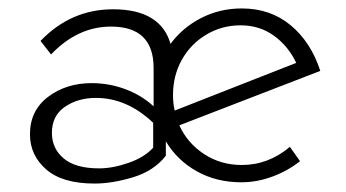

<svg xmlns="http://www.w3.org/2000/svg" viewBox="-20 -424 820 455"><path d="M667 -76 691 -42Q662 -19 625.5 -5.5Q589 8 552 8Q493 8 446.5 -18Q400 -44 373 -89V-55Q345 -19 295.5 -4Q246 11 204 11Q128 11 89.5 -22.5Q51 -56 51 -106Q51 -162 94 -194.5Q137 -227 197 -227Q239 -227 277.5 -212.5Q316 -198 344 -172V-263Q344 -361 243 -361Q164 -361 101 -295L76 -327Q148 -402 248 -402Q305 -402 339 -381Q373 -360 384 -320Q413 -359 457 -381.5Q501 -404 553 -404Q621 -404 669 -364Q717 -324 739 -256L405 -127Q424 -85 463.5 -59Q503 -33 553 -33Q616 -33 667 -76ZM390 -199Q390 -178 394 -162L682 -275Q663 -315 629 -339.5Q595 -364 550 -364Q506 -364 469 -342Q432 -320 411 -282.5Q390 -245 390 -199ZM343 -74V-133Q281 -192 207 -192Q165 -192 134 -171Q103 -150 103 -109Q103 -72 131 -48.5Q159 -25 215 -25Q247 -25 284.5 -38Q322 -51 343 -74Z"/></svg>

Font: Josefin Sans Light
Style: Regular
Weight: 300
Designer: Santiago Orozco
Foundry: Typemade
Version: Version 2.000